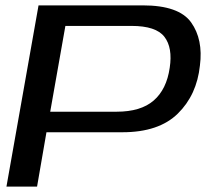

<svg xmlns="http://www.w3.org/2000/svg" viewBox="-20 -695 798 715"><path d="M4 0H118L153 -202.5H436Q571.5 -202.5 642.2 -272Q713 -341.5 724.5 -451Q737 -548 691.8 -611.5Q646.5 -675 511.5 -675H123.5ZM167 -279 223.5 -598.5H470Q561 -598.5 592.2 -558Q623.5 -517.5 612 -442.5Q600.5 -362.5 552.5 -320.8Q504.5 -279 414 -279Z"/></svg>

Font: Anybody Expanded
Style: Italic
Weight: 400
Width: 7
Italic angle: -10°
Version: Version 1.113;gftools[0.9.25]